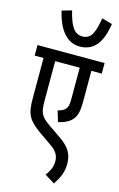

<svg xmlns="http://www.w3.org/2000/svg" viewBox="-156 -949 743 1194"><g transform="rotate(15 216.0 -352.0)"><path d="M413 -868 346 -887C331 -797 313 -746 256 -746C201 -746 175 -792 152 -886L89 -868C119 -738 181 -681 254 -681C338 -681 393 -734 413 -868ZM432 -554V-622H0V-554H57V-302C57 -237 62 -208 78 -178C92 -151 121 -126 154 -102L243 -40C284 -11 294 17 294 49C294 87 278 115 257 143L321 183C350 139 370 101 370 44C370 -14 348 -57 288 -99L201 -159C139 -202 132 -226 132 -304V-554H290V-349C290 -315 286 -300 274 -286C264 -275 247 -267 226 -262L247 -192C291 -202 321 -218 339 -242C358 -268 365 -296 365 -354V-554Z"/></g></svg>

Font: Noto Sans ExtraCondensed
Style: Italic
Weight: 400
Width: 2
Italic angle: -12°
Designer: Monotype Design Team
Foundry: Monotype Imaging Inc.
Version: Version 2.013